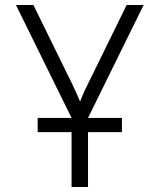

<svg xmlns="http://www.w3.org/2000/svg" viewBox="-20 -750 640 770"><path d="M131 -220H267V0H333V-220H469V-277H333L556 -730H488L332 -412C316 -381 306 -354 301 -343C296 -355 285 -381 270 -412L114 -730H44L267 -277H131Z"/></svg>

Font: JetBrains Mono ExtraLight
Style: Regular
Weight: 240
Monospace: yes
Designer: Philipp Nurullin, Konstantin Bulenkov
Foundry: JetBrains
Version: Version 2.305